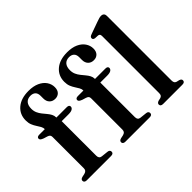

<svg xmlns="http://www.w3.org/2000/svg" viewBox="-133 -1039 1338 1338"><g transform="rotate(-45 536.0 -370.0)"><path d="M243 -74.5Q243 -61 248.8 -53.2Q254.5 -45.5 267 -44L318 -38.5Q329 -37.5 334 -32Q339 -26.5 339 -19Q339 0 314.5 0H74.5Q63.5 0 57.2 -5Q51 -10 51 -18Q51 -26 56 -31Q61 -36 71.5 -38.5L94.5 -43.5Q108 -47 114 -54.2Q120 -61.5 120 -74V-382.5Q120 -393 115.2 -399.5Q110.5 -406 96.5 -410.5L70 -418.5Q54 -424.5 48.2 -430Q42.5 -435.5 42.5 -442.5Q42.5 -450 48.2 -454.5Q54 -459 65.5 -459H148L120.5 -442V-458.5Q120.5 -473.5 112.8 -487.5Q105 -501.5 94.8 -516.8Q84.5 -532 76.8 -551Q69 -570 69 -596Q69 -655 111.5 -691.5Q154 -728 228.5 -728Q276 -728 309.2 -712.8Q342.5 -697.5 359.8 -672Q377 -646.5 377 -616.5Q377 -587.5 361.8 -572Q346.5 -556.5 322 -556.5Q295.5 -556.5 279.8 -573Q264 -589.5 264 -617V-644Q264 -669 250.8 -681.8Q237.5 -694.5 213.5 -694.5Q184.5 -694 169.2 -676.2Q154 -658.5 154 -625.5Q154 -603 162 -585Q170 -567 182.2 -551.8Q194.5 -536.5 206.5 -522.2Q218.5 -508 226.5 -493Q234.5 -478 234.5 -461V-439L219.5 -459H337Q348 -459 354 -454.8Q360 -450.5 360 -442.5Q360 -430.5 348.2 -422.8Q336.5 -415 310.5 -415H243ZM623.5 -74.5Q623.5 -61 629.2 -53.2Q635 -45.5 647.5 -44L698.5 -38.5Q709.5 -37.5 714.5 -32Q719.5 -26.5 719.5 -19Q719.5 0 695 0H455Q444 0 437.8 -5Q431.5 -10 431.5 -18Q431.5 -26 436.5 -31Q441.5 -36 452 -38.5L475 -43.5Q488.5 -47 494.5 -54.2Q500.5 -61.5 500.5 -74V-382.5Q500.5 -393 495.8 -399.5Q491 -406 477 -410.5L450.5 -418.5Q434.5 -424.5 428.8 -430Q423 -435.5 423 -442.5Q423 -450 428.8 -454.5Q434.5 -459 446 -459H528.5L501 -442V-458.5Q501 -473.5 493.2 -487.5Q485.5 -501.5 475.2 -516.8Q465 -532 457.2 -551Q449.5 -570 449.5 -596Q449.5 -655 492 -691.5Q534.5 -728 609 -728Q656.5 -728 689.8 -712.8Q723 -697.5 740.2 -672Q757.5 -646.5 757.5 -616.5Q757.5 -587.5 742.2 -572Q727 -556.5 702.5 -556.5Q676 -556.5 660.2 -573Q644.5 -589.5 644.5 -617V-644Q644.5 -669 631.2 -681.8Q618 -694.5 594 -694.5Q565 -694 549.8 -676.2Q534.5 -658.5 534.5 -625.5Q534.5 -603 542.5 -585Q550.5 -567 562.8 -551.8Q575 -536.5 587 -522.2Q599 -508 607 -493Q615 -478 615 -461V-439L600 -459H717.5Q728.5 -459 734.5 -454.8Q740.5 -450.5 740.5 -442.5Q740.5 -430.5 728.8 -422.8Q717 -415 691 -415H623.5ZM984.5 -711.5V-74.5Q984.5 -60 989.2 -53Q994 -46 1003 -43L1024 -38Q1033.5 -35 1037.8 -30.2Q1042 -25.5 1042 -18.5Q1042 -10 1036 -5Q1030 0 1017 0H828Q815 0 809 -5Q803 -10 803 -18.5Q803 -25.5 807.5 -30.2Q812 -35 821 -38L842.5 -43Q852 -46 856.8 -52.8Q861.5 -59.5 861.5 -74V-634Q861.5 -646 857.8 -651.2Q854 -656.5 845 -658L815 -659.5Q806 -661.5 802.2 -665.5Q798.5 -669.5 798.5 -676Q798.5 -683 803 -687.8Q807.5 -692.5 820 -697L908 -728.5Q926 -735 936.5 -737.8Q947 -740.5 955 -740.5Q969.5 -740.5 977 -732.8Q984.5 -725 984.5 -711.5Z"/></g></svg>

Font: Fraunces Medium
Style: Regular
Weight: 500
Version: Version 1.000;[b76b70a41]